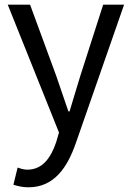

<svg xmlns="http://www.w3.org/2000/svg" viewBox="-20 -563 561 817"><path d="M101 234C209 234 266 152 303 45L508 -543H419L322 -241C307 -193 291 -138 276 -89H271C254 -138 235 -194 219 -241L108 -543H13L231 1L219 42C196 110 160 159 96 159C81 159 66 154 55 150L37 223C58 230 79 234 101 234Z"/></svg>

Font: Spoqa Han Sans Neo Regular
Style: Regular
Weight: 400
Designer: [Spoqa Han Sans Neo] Dong-huui Kim  Younghwa Kang  Yujin Lee  [Noto Sans] Ryoko NISHIZUKA  (kana & ideographs); Paul D. 
Foundry: Spoqa (http://www.spoqa-han-sans.com)
Version: Version 1.000